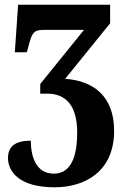

<svg xmlns="http://www.w3.org/2000/svg" viewBox="-20 -556 533 816"><path d="M212 240C340 240 465 174 465 0C465 -150 374 -213 257 -221L448 -457V-536H57L43 -334H94L103 -366C115 -414 123 -429 164 -429H337L151 -199V-158H181C261 -158 308 -106 308 7C308 137 266 182 209 182C135 182 111 113 111 42C41 42 14 69 14 116C14 171 59 240 212 240Z"/></svg>

Font: Noto Serif Condensed ExtraBold
Style: Regular
Weight: 800
Width: 3
Designer: Monotype Design Team
Foundry: Monotype Imaging Inc.
Version: Version 2.013